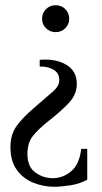

<svg xmlns="http://www.w3.org/2000/svg" viewBox="-20 -479 391 735"><path d="M193 -459Q215 -459 230 -444Q245 -429 245 -407Q245 -386 230 -371Q215 -356 193 -356Q171 -356 156 -371Q141 -386 141 -407Q141 -429 156 -444Q171 -459 193 -459ZM132 -250Q194 -255 234 -231Q274 -207 274 -158Q274 -118 245 -86.5Q216 -55 166 -16Q126 16 105.5 42Q85 68 85 111Q85 159 115 181Q145 203 182 203Q221 203 252.5 176.5Q284 150 291 91H314V209Q285 225 249 230.5Q213 236 188 236Q146 236 107.5 220.5Q69 205 44.5 171.5Q20 138 20 84Q20 38 42 5.5Q64 -27 115 -70Q159 -108 183 -129Q207 -150 207 -172Q207 -201 182.5 -213.5Q158 -226 132 -224Z"/></svg>

Font: Bona Nova
Style: Regular
Weight: 400
Designer: Mateusz Machalski
Foundry: Capitalics
Version: Version 4.001; ttfautohint (v1.8.3)